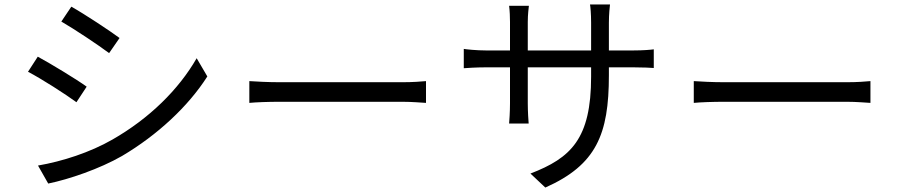

<svg xmlns="http://www.w3.org/2000/svg" viewBox="-20 -798 4040 864"><path d="M301 -768 256 -701C315 -667 423 -595 471 -559L518 -627C475 -659 360 -735 301 -768ZM150 -543 106 -475C166 -444 275 -374 324 -338L370 -408C326 -440 209 -511 150 -543ZM151 -53 197 28C290 9 428 -38 529 -96C688 -190 827 -319 913 -454L865 -536C784 -395 652 -265 486 -170C385 -112 261 -72 151 -53Z M1102 -433V-335C1133 -338 1186 -340 1241 -340H1790C1835 -340 1877 -336 1897 -335V-433C1875 -431 1839 -428 1789 -428H1241C1185 -428 1132 -431 1102 -433Z M2720 -459V-495H2830C2874 -495 2911 -493 2922 -492V-576C2908 -574 2874 -571 2830 -571H2720V-696C2720 -735 2724 -768 2725 -778H2635C2637 -768 2640 -735 2640 -696V-571H2355V-699C2355 -734 2359 -762 2360 -772H2271C2274 -749 2275 -720 2275 -699V-571H2167C2125 -571 2076 -576 2067 -578V-491C2079 -492 2124 -495 2167 -495H2275V-333C2275 -295 2272 -252 2271 -242H2359C2358 -252 2355 -296 2355 -333V-495H2640V-453C2640 -173 2549 -87 2367 -17L2434 46C2663 -56 2720 -193 2720 -459Z M3102 -433V-335C3133 -338 3186 -340 3241 -340H3790C3835 -340 3877 -336 3897 -335V-433C3875 -431 3839 -428 3789 -428H3241C3185 -428 3132 -431 3102 -433Z"/></svg>

Font: DAIFUKU Sans JP
Style: Regular
Weight: 400
Designer: Original font ‘Source Han Sans JP’ : Ryoko NISHIZUKA  (kana, bopomofo & ideographs); Paul D. Hunt (Latin, Greek & Cyrill
Foundry: Daifuku
Version: Version 1.001